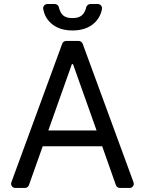

<svg xmlns="http://www.w3.org/2000/svg" viewBox="-20 -929 716 949"><path d="M34.8 -21Q34.8 -23.1 36.2 -28.1L287.6 -713.1Q289.8 -719.1 295.1 -722.8Q300.4 -726.6 307.2 -726.6H369Q375.4 -726.6 380.7 -722.8Q386 -719.1 388.5 -713.1L639.9 -28.1Q641.3 -23.1 641.3 -21Q641.3 -12.4 635.3 -6.2Q629.3 0 620.4 0H572.8Q566.1 0 560.7 -3.9Q555.4 -7.8 552.9 -13.8L485.1 -206H191.1L122.9 -13.8Q120.7 -7.8 115.4 -3.9Q110.1 0 103.3 0H55.4Q46.9 0 40.8 -6.2Q34.8 -12.4 34.8 -21ZM457.4 -284.1 340.9 -611.9H335.2L218.8 -284.1ZM405.9 -892.4Q402.7 -875 391.3 -860.4Q375.4 -839.5 338.1 -839.5Q300.8 -839.5 285.2 -860.4Q275.2 -874.6 271.3 -892Q269.9 -899.5 264.2 -904.3Q258.5 -909.1 251.1 -909.1H214.1Q204.5 -909.1 198.3 -901.8Q192.1 -894.5 193.5 -885.3Q200.6 -843.4 231.2 -815Q271 -778.4 338.1 -778.4Q406.2 -778.4 446 -815Q477.3 -844.1 484 -885.3Q485.4 -894.5 479.2 -901.8Q473 -909.1 463.4 -909.1H426.5Q419 -909.1 413.4 -904.3Q407.7 -899.5 405.9 -892.4Z"/></svg>

Font: DeltaSans
Style: Regular
Weight: 400
Designer: Rasmus Andersson
Foundry: rsms
Version: Version 3.012